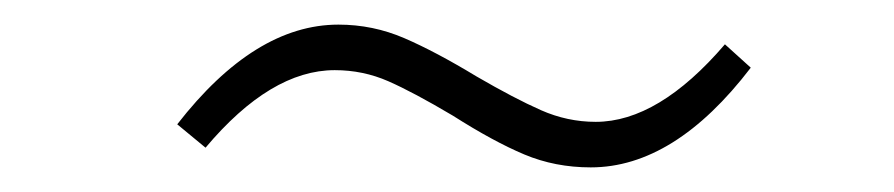

<svg xmlns="http://www.w3.org/2000/svg" viewBox="-20 -431 726 156"><path d="M348 -337Q316 -356 295.5 -365Q275 -374 252 -374Q200 -374 147 -311L124 -330Q187 -411 255 -411Q283 -411 308.5 -400Q334 -389 367 -369Q398 -351 419.5 -341.5Q441 -332 464 -332Q515 -332 569 -395L590 -376Q528 -295 460 -295Q431 -295 406 -305.5Q381 -316 348 -337Z"/></svg>

Font: Bitter Pro Light
Style: Italic
Weight: 300
Italic angle: -9°
Designer: Sol Matas, and Bitter project Authors
Foundry: Sol Matas
Version: Version 1.010